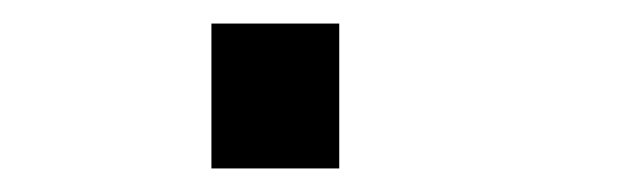

<svg xmlns="http://www.w3.org/2000/svg" viewBox="-20 -374 526 163"><path d="M159.5 -354H268V-231H159.5Z"/></svg>

Font: 3270 Nerd Font Mono SemCond
Style: Regular
Weight: 400
Monospace: yes
Version: Version 3.0.1;Nerd Fonts 3.1.1